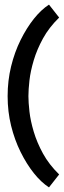

<svg xmlns="http://www.w3.org/2000/svg" viewBox="-20 -679 276 831"><path d="M236 -603Q192 -560 166 -512.5Q140 -465 126 -418Q112 -371 107.5 -331Q103 -291 103 -263Q103 -236 107.5 -196Q112 -156 126 -109Q140 -62 166 -14.5Q192 33 236 76L192 132Q158 110 126.5 70.5Q95 31 69 -21.5Q43 -74 28 -135Q13 -196 13 -263Q13 -330 28 -391.5Q43 -453 69 -505.5Q95 -558 126.5 -597.5Q158 -637 192 -659Z"/></svg>

Font: Podkova Medium
Style: Regular
Weight: 500
Designer: Ilya Yudin
Foundry: Cyreal (www.cyreal.org)
Version: Version 2.103